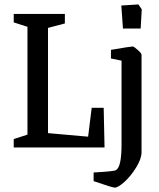

<svg xmlns="http://www.w3.org/2000/svg" viewBox="-20 -666 719 867"><path d="M535.2 -537.1 527.8 -641.1 605 -646 620.1 -624 615.2 -537.1ZM42 0V-38.1L104 -58.1V-544.9L42 -564.9V-603H272.9V-560.1L196.8 -540V-64.9L377.9 -48.8L394 -179.2H448.2L452.1 0ZM498 181.2Q487.3 181.2 402.8 151.9V112.8Q496.1 107.9 503.9 102.1Q528.8 87.9 528.8 -13.2V-392.1L481 -401.9V-440.9Q570.3 -456.1 579.1 -456.1Q584.5 -456.1 601.8 -440.7Q619.1 -425.3 619.1 -418.9V22Q619.1 50.8 595.2 89.6Q571.3 128.4 542.5 154.8Q513.7 181.2 498 181.2Z"/></svg>

Font: Grenze
Style: Regular
Weight: 400
Designer: Renata Polastri
Foundry: Omnibus-Type
Version: Version 1.002;PS 001.002;hotconv 1.0.88;makeotf.lib2.5.64775